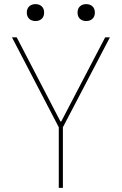

<svg xmlns="http://www.w3.org/2000/svg" viewBox="-20 -911 590 931"><path d="M265 0V-294L38 -730H61L273 -322H277L490 -730H513L285 -294V0ZM152 -809Q133 -809 121.5 -820Q110 -831 110 -850Q110 -869 121.5 -880Q133 -891 152 -891Q171 -891 182.5 -880Q194 -869 194 -850Q194 -831 182.5 -820Q171 -809 152 -809ZM398 -809Q379 -809 367.5 -820Q356 -831 356 -850Q356 -869 367.5 -880Q379 -891 398 -891Q417 -891 428.5 -880Q440 -869 440 -850Q440 -831 428.5 -820Q417 -809 398 -809Z"/></svg>

Font: M PLUS Code Latin SemiExpanded Thin
Style: Regular
Weight: 250
Width: 6
Designer: Coji Morishita
Foundry: UNDERFOREST DESIGN
Version: Version 1.002; ttfautohint (v1.8.3)